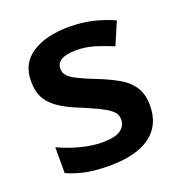

<svg xmlns="http://www.w3.org/2000/svg" viewBox="-107 -644 704 747"><g transform="rotate(-20 245.0 -271.0)"><path d="M450 -157Q450 -75 391.5 -32.5Q333 10 224 10Q167 10 126.5 2Q86 -6 48 -23V-130Q88 -111 136.5 -98Q185 -85 228 -85Q280 -85 303 -101Q326 -117 326 -144Q326 -160 317 -172.5Q308 -185 281.5 -200Q255 -215 203 -237Q151 -257 116.5 -278.5Q82 -300 64.5 -329Q47 -358 47 -404Q47 -477 104.5 -514.5Q162 -552 258 -552Q308 -552 352.5 -542Q397 -532 442 -512L402 -419Q364 -435 328 -446Q292 -457 254 -457Q171 -457 171 -410Q171 -393 181.5 -381Q192 -369 218.5 -355.5Q245 -342 294 -323Q342 -304 377 -283.5Q412 -263 431 -233Q450 -203 450 -157Z"/></g></svg>

Font: Noto Sans Malayalam SemiBold
Style: Regular
Weight: 600
Designer: Jelle Bosma - Monotype Design Team
Foundry: Monotype Imaging Inc.
Version: Version 2.104; ttfautohint (v1.8.4.7-5d5b)